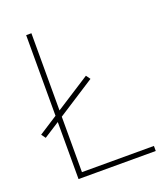

<svg xmlns="http://www.w3.org/2000/svg" viewBox="-132 -805 771 895"><g transform="rotate(-20 253.0 -357.0)"><path d="M103 0V-283L25 -233L10 -254L103 -314V-714H129V-331L300 -441L315 -420L129 -300V-25H486V0Z"/></g></svg>

Font: Noto Sans Myanmar UI Thin
Style: Regular
Weight: 100
Designer: Monotype Design Team
Foundry: Monotype Imaging Inc.
Version: Version 2.103; ttfautohint (v1.8.4.7-5d5b)